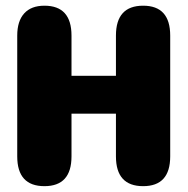

<svg xmlns="http://www.w3.org/2000/svg" viewBox="-20 -644 659 674"><path d="M387 -519Q387 -624 482.5 -624Q577.5 -624 577.5 -519V-95Q577.5 9.5 482.5 9.5Q387 9.5 387 -95V-245H231V-95Q231 9.5 136 9.5Q40.5 9.5 40.5 -95V-519Q40.5 -570 65 -597Q89.5 -624 136 -624Q231 -624 231 -519V-378H387Z"/></svg>

Font: Sono ExtraLight Monospace ExtraBold
Style: Regular
Weight: 800
Version: Version 2.112